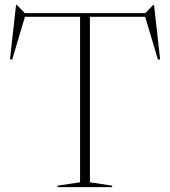

<svg xmlns="http://www.w3.org/2000/svg" viewBox="-20 -769 699 789"><path d="M441 -6V0H217V-6L309 -20V-700H82.5L30 -524L21 -525.5L46 -749H49L82 -715H577L610 -749H613L638 -525.5L629 -524L576.5 -700H349.5V-20Z"/></svg>

Font: Newsreader 72pt ExtraLight
Style: Regular
Weight: 275
Designer: Hugues Gentile
Foundry: Production Type
Version: Version 1.003; ttfautohint (v1.8.3)